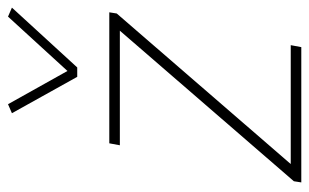

<svg xmlns="http://www.w3.org/2000/svg" viewBox="-170 -620 790 491"><g transform="rotate(-90 225.5 -375.0)"><path d="M4 0 7 -19 392 -464H99L104 -491H439L436 -472L51 -27H355L350 0ZM274 -573 181 -740 204 -750 289 -598 428 -750 451 -740 298 -573Z"/></g></svg>

Font: Livvic Thin
Style: Italic
Weight: 250
Italic angle: -10°
Designer: Jacques Le Bailly, Baron von Fonthausen
Version: Version 1.001; ttfautohint (v1.8.2)